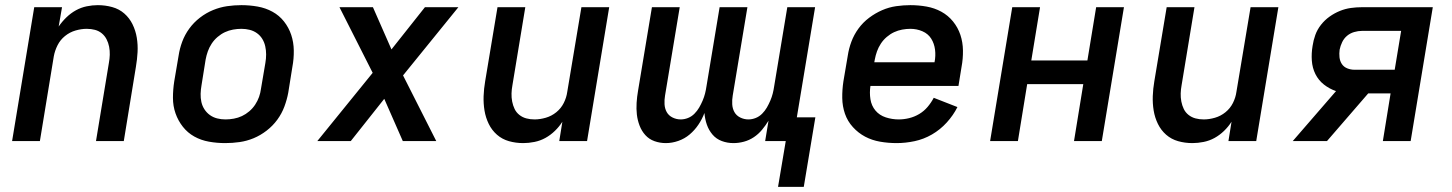

<svg xmlns="http://www.w3.org/2000/svg" viewBox="-20 -548 5640 746"><path d="M27 0 113 -520H221L208 -445Q221 -464 238 -480.5Q255 -497 275 -508Q295 -519 317 -523.5Q339 -528 360 -528Q389 -528 416 -520.5Q443 -513 463 -495.5Q483 -478 495 -453.5Q507 -429 511.5 -401.5Q516 -374 514.5 -345.5Q513 -317 508 -288L461 0H353L403 -303Q406 -319 406.5 -335Q407 -351 404 -366.5Q401 -382 394 -395.5Q387 -409 375.5 -418.5Q364 -428 349 -432Q334 -436 317 -436Q296 -436 273.5 -429.5Q251 -423 232.5 -408Q214 -393 203.5 -372Q193 -351 189 -329L135 0Z M855 8Q823 8 792 2.5Q761 -3 735 -17.5Q709 -32 690.5 -55.5Q672 -79 662 -107.5Q652 -136 652 -168Q652 -200 657 -232L674 -332Q678 -359 688 -386Q698 -413 715.5 -437Q733 -461 757 -479.5Q781 -498 808 -509Q835 -520 862.5 -524Q890 -528 918 -528Q950 -528 981 -522.5Q1012 -517 1038.5 -502.5Q1065 -488 1083.5 -464.5Q1102 -441 1111.5 -412.5Q1121 -384 1121.5 -352Q1122 -320 1116 -288L1100 -188Q1095 -161 1085 -134Q1075 -107 1057.5 -83Q1040 -59 1016 -40.5Q992 -22 965.5 -11Q939 0 911 4Q883 8 855 8ZM856 -84Q872 -84 888.5 -87Q905 -90 920 -97Q935 -104 948.5 -115.5Q962 -127 971.5 -141.5Q981 -156 986.5 -171.5Q992 -187 994 -203L1011 -303Q1014 -320 1014 -336.5Q1014 -353 1010.5 -368.5Q1007 -384 999 -397Q991 -410 978.5 -419Q966 -428 950.5 -432Q935 -436 918 -436Q902 -436 885.5 -433Q869 -430 854 -423Q839 -416 825.5 -404.5Q812 -393 802.5 -378.5Q793 -364 787.5 -348.5Q782 -333 779 -317L763 -217Q760 -200 759.5 -183.5Q759 -167 762.5 -151.5Q766 -136 774.5 -123Q783 -110 795.5 -101Q808 -92 823.5 -88Q839 -84 856 -84Z M1213 0 1428 -265 1299 -520H1429L1501 -356L1631 -520H1761L1546 -255L1675 0H1545L1473 -164L1343 0Z M2013 8Q1984 8 1957.5 0.5Q1931 -7 1911 -24.5Q1891 -42 1879 -66.5Q1867 -91 1862.5 -118.5Q1858 -146 1859 -174.5Q1860 -203 1865 -232L1913 -520H2021L1971 -217Q1968 -201 1967.5 -185Q1967 -169 1970 -153.5Q1973 -138 1979.5 -124.5Q1986 -111 1998 -101.5Q2010 -92 2025 -88Q2040 -84 2057 -84Q2078 -84 2100.5 -90.5Q2123 -97 2141.5 -112Q2160 -127 2170.5 -148Q2181 -169 2184 -191L2239 -520H2347L2261 0H2153L2165 -75Q2153 -56 2136 -39.5Q2119 -23 2099 -12Q2079 -1 2056.5 3.5Q2034 8 2013 8Z M3003 178 3033 0H2953L2966 -79Q2955 -61 2941 -44Q2927 -27 2909 -15Q2891 -3 2870.5 2.5Q2850 8 2830 8Q2806 8 2784.5 0Q2763 -8 2748.5 -25Q2734 -42 2726.5 -63.5Q2719 -85 2717 -109Q2708 -85 2693.5 -63.5Q2679 -42 2659.5 -25.5Q2640 -9 2615.5 -0.5Q2591 8 2567 8Q2544 8 2523 0.5Q2502 -7 2487.5 -23Q2473 -39 2465 -60Q2457 -81 2454.5 -103Q2452 -125 2453.5 -148.5Q2455 -172 2459 -195L2513 -520H2621L2564 -177Q2561 -160 2562 -143Q2563 -126 2570.5 -112.5Q2578 -99 2593 -91.5Q2608 -84 2625 -84Q2639 -84 2653 -89.5Q2667 -95 2678 -106Q2689 -117 2696.5 -130Q2704 -143 2710 -157Q2716 -171 2719.5 -185Q2723 -199 2725 -213L2776 -520H2884L2827 -177Q2824 -160 2825 -143Q2826 -126 2833.5 -112.5Q2841 -99 2856 -91.5Q2871 -84 2888 -84Q2902 -84 2916 -89.5Q2930 -95 2941 -106Q2952 -117 2959.5 -130Q2967 -143 2973 -157Q2979 -171 2982.5 -185Q2986 -199 2988 -213L3039 -520H3147L3076 -92H3148L3103 178Z M3464 8Q3431 8 3399.5 2.5Q3368 -3 3341.5 -17Q3315 -31 3294 -54Q3273 -77 3263 -106Q3253 -135 3252.5 -167Q3252 -199 3257 -232L3274 -332Q3278 -359 3288 -386Q3298 -413 3315.5 -437Q3333 -461 3357 -479Q3381 -497 3407.5 -508.5Q3434 -520 3462 -524Q3490 -528 3517 -528Q3549 -528 3580 -522.5Q3611 -517 3637.5 -502.5Q3664 -488 3683 -464.5Q3702 -441 3711.5 -412.5Q3721 -384 3721.5 -352Q3722 -320 3716 -288L3704 -214H3362Q3358 -188 3362 -162.5Q3366 -137 3381.5 -118.5Q3397 -100 3421.5 -92Q3446 -84 3472 -84Q3492 -84 3512.5 -89Q3533 -94 3551.5 -105Q3570 -116 3584 -132.5Q3598 -149 3608 -168L3700 -132Q3684 -100 3658.5 -72Q3633 -44 3601 -25.5Q3569 -7 3533.5 0.5Q3498 8 3464 8ZM3377 -306H3611Q3616 -331 3613 -355Q3610 -379 3598 -398Q3586 -417 3564 -426.5Q3542 -436 3517 -436Q3502 -436 3485.5 -433Q3469 -430 3454 -423Q3439 -416 3425.5 -404.5Q3412 -393 3402.5 -378.5Q3393 -364 3387.5 -348.5Q3382 -333 3379 -317Z M3827 0 3913 -520H4021L3987 -313H4205L4239 -520H4347L4261 0H4153L4189 -221H3971L3935 0Z M4613 8Q4584 8 4557.5 0.5Q4531 -7 4511 -24.5Q4491 -42 4479 -66.5Q4467 -91 4462.5 -118.5Q4458 -146 4459 -174.5Q4460 -203 4465 -232L4513 -520H4621L4571 -217Q4568 -201 4567.5 -185Q4567 -169 4570 -153.5Q4573 -138 4579.5 -124.5Q4586 -111 4598 -101.5Q4610 -92 4625 -88Q4640 -84 4657 -84Q4678 -84 4700.5 -90.5Q4723 -97 4741.5 -112Q4760 -127 4770.5 -148Q4781 -169 4784 -191L4839 -520H4947L4861 0H4753L4765 -75Q4753 -56 4736 -39.5Q4719 -23 4699 -12Q4679 -1 4656.5 3.5Q4634 8 4613 8Z M5136 0H5003L5171 -194Q5145 -203 5124 -219.5Q5103 -236 5091 -260Q5079 -284 5077 -312.5Q5075 -341 5080 -370Q5083 -391 5090.5 -412Q5098 -433 5112.5 -451.5Q5127 -470 5146 -483.5Q5165 -497 5186 -505.5Q5207 -514 5228.5 -517Q5250 -520 5271 -520H5547L5461 0H5353L5383 -185H5296ZM5243 -277H5399L5424 -428H5272Q5257 -428 5241.5 -423.5Q5226 -419 5214 -409Q5202 -399 5195 -384.5Q5188 -370 5185 -355Q5183 -340 5184.5 -325.5Q5186 -311 5193.5 -299.5Q5201 -288 5214.5 -282.5Q5228 -277 5243 -277Z"/></svg>

Font: Iosevka Aile Semibold
Style: Italic
Weight: 600
Italic angle: -9°
Designer: Belleve Invis
Foundry: Belleve Invis
Version: Version 31.1.0; ttfautohint (v1.8.4)